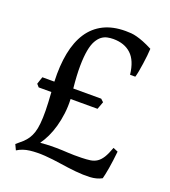

<svg xmlns="http://www.w3.org/2000/svg" viewBox="-117 -690 703 792"><g transform="rotate(20 234.5 -294.0)"><path d="M300.3 -261.7H182.1Q183.6 -228.5 179.7 -197.8Q175.8 -167 168.2 -139.9Q160.6 -112.8 149.7 -89.8Q138.7 -66.9 126 -49.3Q147.9 -51.3 165 -51.8Q182.1 -52.2 196.3 -52Q210.4 -51.8 222.7 -51.3Q234.9 -50.8 247.8 -50Q260.7 -49.3 274.9 -49.1Q289.1 -48.8 307.1 -49.3Q329.6 -49.8 345.7 -52.2Q361.8 -54.7 374.3 -63Q386.7 -71.3 397 -87.6Q407.2 -104 417.5 -132.8L438.5 -124Q436.5 -103 433.8 -83.7Q431.2 -64.5 428.5 -48.1Q425.8 -31.7 423.1 -19.5Q420.4 -7.3 418.5 0Q396.5 12.2 366.9 13.7Q337.4 15.1 303.5 11.7Q269.5 8.3 233.6 2.7Q197.8 -2.9 163.1 -5.4Q128.4 -7.8 97.4 -4.2Q66.4 -0.5 42.5 14.6L31.2 -9.3Q46.4 -21.5 58.1 -32.2Q69.8 -43 78.1 -55.4Q86.4 -67.9 91.8 -84.2Q97.2 -100.6 99.6 -124.5Q102.1 -148.4 101.6 -181.9Q101.1 -215.3 97.7 -261.7H42L31.2 -273.9Q33.7 -281.2 36.4 -289.8Q39.1 -298.3 42 -306.2H94.7Q91.8 -375.5 102.5 -430.7Q113.3 -485.8 138.4 -524.2Q163.6 -562.5 203.9 -582.8Q244.1 -603 299.8 -603Q312.5 -603 324.5 -602.1Q336.4 -601.1 350.1 -597.4Q363.8 -593.8 380.6 -587.2Q397.5 -580.6 420.4 -568.8Q419.9 -556.2 418 -538.1Q416 -520 413.3 -501.2Q410.6 -482.4 407.5 -465.6Q404.3 -448.7 401.4 -439.5H378.4Q371.6 -500 342 -527.3Q312.5 -554.7 263.7 -554.7Q250.5 -554.7 237.5 -552Q224.6 -549.3 213.1 -540.8Q201.7 -532.2 192.4 -515.9Q183.1 -499.5 178 -471.9Q172.9 -444.3 172.4 -403.6Q171.9 -362.8 177.7 -306.2H300.3L312.5 -294.9Z"/></g></svg>

Font: Gentium Unicode
Style: Regular
Weight: 400
Version: Version 1.009